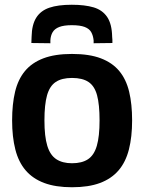

<svg xmlns="http://www.w3.org/2000/svg" viewBox="-20 -778 607 808"><path d="M31 -271Q31 -340 43.5 -392Q56 -444 85 -479Q114 -514 162.5 -532.5Q211 -551 283 -551Q356 -551 404.5 -532.5Q453 -514 482 -479Q511 -444 523.5 -392Q536 -340 536 -271Q536 -202 522.5 -149Q509 -96 479 -61Q449 -26 401 -8Q353 10 283 10Q214 10 166 -8Q118 -26 88 -61Q58 -96 44.5 -149Q31 -202 31 -271ZM167 -271Q167 -204 179 -164.5Q191 -125 217 -108Q243 -91 283 -91Q325 -91 350.5 -108Q376 -125 387.5 -164.5Q399 -204 399 -271Q399 -338 388.5 -377Q378 -416 352.5 -433Q327 -450 283 -450Q240 -450 214.5 -433Q189 -416 178 -377Q167 -338 167 -271ZM282 -758Q337 -758 374 -747Q411 -736 431 -706.5Q451 -677 452 -623Q453 -617 453 -610.5Q453 -604 453 -597L374 -596Q374 -599 374 -602Q374 -605 374 -608Q372 -628 364 -642.5Q356 -657 336.5 -664.5Q317 -672 282 -672Q249 -672 229.5 -664.5Q210 -657 201.5 -642.5Q193 -628 192 -608Q192 -605 192 -602Q192 -599 192 -596L112 -597Q112 -604 112.5 -610.5Q113 -617 113 -624Q114 -674 132.5 -703.5Q151 -733 187.5 -745.5Q224 -758 282 -758Z"/></svg>

Font: Georama ExtraCondensed Thin SemiBold
Style: Regular
Weight: 600
Version: Version 1.001